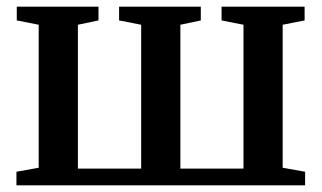

<svg xmlns="http://www.w3.org/2000/svg" viewBox="-20 -558 968 578"><path d="M29.5 0V-41L96.5 -53V-483.5L30.5 -496.5V-538H276.5V-496.5L214.5 -483.5V-50.5H405V-483.5L338.5 -496.5V-538H584.5V-496.5L523 -483.5V-50.5H713V-483.5L647 -496.5V-538H897V-496.5L831 -483.5V-53L898.5 -41V0Z"/></svg>

Font: Merriweather 60pt SemiBold
Style: Regular
Weight: 600
Version: Version 2.100